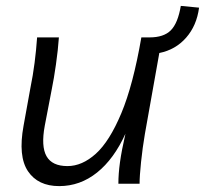

<svg xmlns="http://www.w3.org/2000/svg" viewBox="-20 -624 696 652"><path d="M181 8Q109 8 75 -42.5Q41 -93 60 -197L83 -324Q92 -368 97.5 -411Q103 -454 106 -497H180Q177 -454 170 -405Q163 -356 156 -322L132 -197Q119 -127 138 -93.5Q157 -60 209 -60Q259 -60 305.5 -102Q352 -144 392 -239.5Q432 -335 460 -497H488Q536 -497 560 -521Q584 -545 594 -604L656 -598Q648 -537 612 -496Q576 -455 521 -444L472 -169Q464 -122 459 -74Q454 -26 454 0H382Q382 -34 387.5 -73.5Q393 -113 406 -170Q367 -84 309.5 -38Q252 8 181 8Z"/></svg>

Font: Livvic
Style: Italic
Weight: 400
Italic angle: -10°
Designer: Jacques Le Bailly, Baron von Fonthausen
Version: Version 1.001; ttfautohint (v1.8.2)